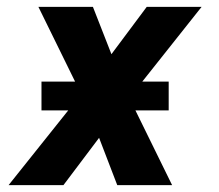

<svg xmlns="http://www.w3.org/2000/svg" viewBox="-20 -540 640 560"><path d="M5 0 179 -218H101V-302H199L92 -520H251L305 -382L408 -520H568L395 -302H472V-218H375L482 0H322L269 -138L165 0Z"/></svg>

Font: Iosevka SS04 XBd Ex
Style: Italic
Weight: 800
Width: 7
Italic angle: -9°
Monospace: yes
Designer: Belleve Invis
Foundry: Belleve Invis
Version: Version 19.0.0; ttfautohint (v1.8.4)